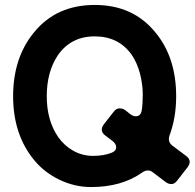

<svg xmlns="http://www.w3.org/2000/svg" viewBox="-20 -739 787 776"><path d="M555 -42Q472 17 348 17Q282 17 220.5 -12.5Q159 -42 118 -92Q33 -195 33 -350Q33 -507 119 -610Q209 -719 363 -719Q518 -719 608 -608Q692 -507 692 -350Q692 -263 665 -191Q657 -166 676 -151L732 -109Q758 -90 738 -63L696 -9Q685 5 673 5Q661 5 650 -3L597 -43Q589 -50 577.5 -50Q566 -50 555 -42ZM432 -122Q449 -129 449.5 -143Q450 -157 435 -169L406 -191Q380 -210 400 -237L440 -288Q450 -301 463 -301Q476 -301 486 -294L506 -278Q518 -269 529 -269Q549 -269 553 -294Q557 -319 557 -358Q557 -397 546 -440.5Q535 -484 512 -518Q459 -592 363 -592Q267 -592 214 -516Q169 -449 169 -350Q169 -251 216 -184Q240 -150 276.5 -129.5Q313 -109 356.5 -109Q400 -109 432 -122Z"/></svg>

Font: Tsunagi Gothic Black
Style: Regular
Weight: 900
Designer: Yoshimichi Ohira
Foundry: Positype
Version: Version 1.001